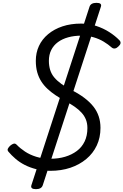

<svg xmlns="http://www.w3.org/2000/svg" viewBox="-20 -1181 868 1351"><path d="M334 21Q280 21 235 9.5Q190 -2 154 -20.5Q118 -39 89.5 -63.5Q61 -88 39 -114Q30 -125 36 -136Q42 -147 52 -156Q65 -167 76 -170Q87 -173 97 -163Q122 -137 156 -114.5Q190 -92 234.5 -78Q279 -64 335 -64Q391 -64 438 -78Q485 -92 520.5 -118.5Q556 -145 575.5 -185.5Q595 -226 595 -280Q595 -313 584.5 -339.5Q574 -366 554 -388Q534 -410 505.5 -430Q477 -450 439 -470Q404 -489 372.5 -510Q341 -531 315 -555Q289 -579 270.5 -608Q252 -637 242 -672.5Q232 -708 232 -753Q232 -810 254 -857.5Q276 -905 318.5 -940.5Q361 -976 419.5 -995.5Q478 -1015 551 -1015Q607 -1015 657 -998.5Q707 -982 748.5 -955.5Q790 -929 820 -898Q830 -888 828 -876.5Q826 -865 812 -853Q801 -842 789 -840Q777 -838 767 -846Q741 -869 709.5 -888Q678 -907 639 -918.5Q600 -930 551 -930Q502 -930 460 -918.5Q418 -907 387.5 -884.5Q357 -862 340.5 -829Q324 -796 324 -753Q324 -718 333 -689Q342 -660 361.5 -636.5Q381 -613 412 -590.5Q443 -568 488 -545Q537 -520 574.5 -491.5Q612 -463 637 -431.5Q662 -400 674.5 -362.5Q687 -325 687 -281Q687 -213 661 -157.5Q635 -102 587 -62Q539 -22 475 -0.5Q411 21 334 21ZM233 150Q192 150 201 122L610 -1134Q619 -1161 659 -1161Q699 -1161 690 -1134L281 122Q272 150 233 150Z"/></svg>

Font: Playwrite BE VLG
Style: Regular
Weight: 400
Designer: Veronika Burian, José Scaglione
Foundry: TypeTogether
Version: Version 1.002